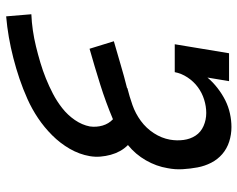

<svg xmlns="http://www.w3.org/2000/svg" viewBox="-96 -688 791 640"><g transform="rotate(90 300.0 -367.5)"><path d="M34 8 27 -76Q53 -77 80.5 -81Q108 -85 134.5 -91.5Q161 -98 188 -106Q215 -114 241 -124.5Q267 -135 292 -148Q317 -161 340 -179Q363 -197 379.5 -221Q396 -245 401 -271Q404 -293 398 -313.5Q392 -334 377 -348Q320 -324 261 -305.5Q202 -287 142 -270L117 -351Q156 -362 194.5 -373.5Q233 -385 273 -395V-396Q301 -403 329.5 -413Q358 -423 382.5 -441Q407 -459 423.5 -484.5Q440 -510 445 -538Q449 -561 446 -583.5Q443 -606 431.5 -623.5Q420 -641 399.5 -650Q379 -659 356 -659Q334 -659 311.5 -652Q289 -645 270 -631Q251 -617 237.5 -596.5Q224 -576 220 -554H127L157 -735H250L238 -663Q253 -681 273 -696.5Q293 -712 314 -722.5Q335 -733 358 -738Q381 -743 403 -743Q428 -743 451.5 -735.5Q475 -728 493 -712.5Q511 -697 522 -675.5Q533 -654 537.5 -630Q542 -606 543.5 -580.5Q545 -555 540 -530Q534 -493 514 -458Q494 -423 463 -398Q475 -386 483 -371.5Q491 -357 495.5 -340.5Q500 -324 501.5 -306.5Q503 -289 500 -271Q494 -236 475.5 -204Q457 -172 430.5 -145.5Q404 -119 373.5 -98.5Q343 -78 309.5 -63Q276 -48 242 -36.5Q208 -25 173 -16Q138 -7 103.5 -1Q69 5 34 8Z"/></g></svg>

Font: Iosevka Etoile Medium
Style: Italic
Weight: 500
Italic angle: -9°
Designer: Belleve Invis
Foundry: Belleve Invis
Version: Version 22.1.2; ttfautohint (v1.8.4)